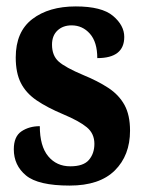

<svg xmlns="http://www.w3.org/2000/svg" viewBox="-20 -568 448 598"><path d="M197 10Q99 10 61 -21.5Q23 -53 23 -103Q23 -143 47 -159Q71 -175 104 -175Q104 -113 130 -81.5Q156 -50 199 -50Q240 -50 257 -70Q274 -90 274 -120Q274 -152 250.5 -171.5Q227 -191 177 -212Q127 -233 94 -255.5Q61 -278 45 -309.5Q29 -341 29 -389Q29 -469 80.5 -508.5Q132 -548 216 -548Q297 -548 332 -518.5Q367 -489 367 -453Q367 -387 283 -387Q283 -437 260 -463Q237 -489 203 -489Q176 -489 159 -473Q142 -457 142 -429Q142 -395 162.5 -376.5Q183 -358 240 -334Q284 -316 317 -294.5Q350 -273 367.5 -241.5Q385 -210 385 -161Q385 -84 337.5 -37Q290 10 197 10Z"/></svg>

Font: Noto Serif ExtraCondensed ExtraBold
Style: Regular
Weight: 800
Width: 2
Designer: Monotype Design Team
Foundry: Monotype Imaging Inc.
Version: Version 2.013; ttfautohint (v1.8.4.7-5d5b)